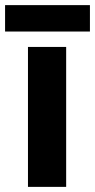

<svg xmlns="http://www.w3.org/2000/svg" viewBox="-31 -729 371 749"><path d="M227.1 -545.9H78.1V0H227.1ZM-11.2 -606H319.8V-709H-11.2Z"/></svg>

Font: Noto Reveo Sans
Style: Bold
Weight: 700
Designer: Monotype Design team
Foundry: Monotype Imaging Inc.
Version: Version 1.04